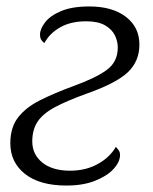

<svg xmlns="http://www.w3.org/2000/svg" viewBox="-20 -565 475 595"><path d="M186 10Q103 10 57.5 -26Q12 -62 12 -121Q12 -170 36 -201Q60 -232 103.5 -254Q147 -276 207 -298Q276 -323 310.5 -348Q345 -373 345 -418Q345 -437 336 -455.5Q327 -474 305.5 -486.5Q284 -499 247 -499Q199 -499 166 -480Q133 -461 118 -432Q113 -434 108.5 -440.5Q104 -447 104 -458Q104 -475 119.5 -495.5Q135 -516 169 -530.5Q203 -545 257 -545Q328 -545 370 -513Q412 -481 412 -427Q412 -375 376 -341Q340 -307 249 -275Q188 -253 150.5 -233Q113 -213 96.5 -188Q80 -163 80 -127Q80 -86 111.5 -61Q143 -36 197 -36Q246 -36 283.5 -57Q321 -78 339 -110Q342 -107 347 -100.5Q352 -94 352 -85Q352 -63 331.5 -41Q311 -19 274 -4.5Q237 10 186 10Z"/></svg>

Font: Noto Serif Light
Style: Italic
Weight: 300
Italic angle: -12°
Designer: Monotype Design Team
Foundry: Monotype Imaging Inc.
Version: Version 2.013